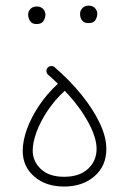

<svg xmlns="http://www.w3.org/2000/svg" viewBox="-20 -663 489 693"><path d="M62 -118.2Q62 -155.3 77.6 -198Q93.3 -240.7 121.8 -283Q150.4 -325.2 189 -360.8Q171.9 -377.4 153.8 -393.1Q148.4 -397.9 147.7 -405.5Q147 -413.1 151.9 -418.5Q156.7 -423.8 164.3 -424.6Q171.9 -425.3 177.2 -420.4Q232.4 -372.6 274.4 -320.6Q316.4 -268.6 340.1 -218.5Q363.8 -168.5 363.8 -125.5Q363.8 -64 321 -26.9Q278.3 10.3 211.4 10.3Q145 10.3 103.5 -25.9Q62 -62 62 -118.2ZM98.1 -119.6Q98.1 -80.6 127.7 -52.7Q157.2 -24.9 211.4 -24.9Q266.6 -24.9 297.6 -53.5Q328.6 -82 328.6 -126Q328.6 -166.5 298.3 -222.2Q268.1 -277.8 213.9 -335.4Q178.2 -302.7 152.3 -264.2Q126.5 -225.6 112.3 -187.7Q98.1 -149.9 98.1 -119.6ZM269 -613.8Q269 -624.5 277.3 -633.5Q285.6 -642.6 300.3 -642.6Q317.9 -642.6 326.2 -629.4Q331.1 -622.1 331.1 -612.8Q331.1 -602.1 324.5 -590.8Q317.9 -579.6 299.3 -579.6Q287.1 -579.6 280.3 -585.4Q273.4 -591.3 271 -599.1Q269 -605 269 -613.8ZM81.5 -610.8Q81.5 -621.6 89.8 -630.6Q98.1 -639.6 113.3 -639.6Q129.9 -639.6 139.2 -626.5Q141.1 -623 142.6 -618.9Q144 -614.7 144 -609.9Q144 -599.1 137.2 -587.6Q130.4 -576.2 111.8 -576.2Q99.6 -576.2 93 -582.3Q86.4 -588.4 84 -596.2Q81.5 -603.5 81.5 -610.8Z"/></svg>

Font: Mikhak-DS1-FD ExtraLight
Style: Regular
Weight: 200
Designer: Amin Abedi
Version: Version 3.2